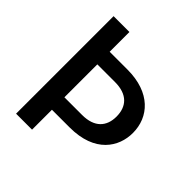

<svg xmlns="http://www.w3.org/2000/svg" viewBox="-187 -833 969 969"><g transform="rotate(45 297.5 -348.0)"><path d="M315 -231H189V-466H315C404 -466 444 -419 444 -348C444 -278 404 -231 315 -231ZM75 0H189V-142H315C496 -142 561 -249 561 -348C561 -461 480 -555 315 -555H188V-696H75Z"/></g></svg>

Font: Malmofest Medium
Style: Regular
Weight: 500
Designer: Jonny Pinhorn (Poppins), Kolossal
Version: Version 1.004;Glyphs 3.1.2 (3151)